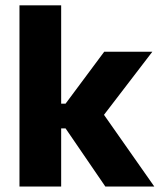

<svg xmlns="http://www.w3.org/2000/svg" viewBox="-20 -680 584 700"><path d="M364 0 219 -212H179V-302H219L360 -491.5H535.5L348.5 -247.5V-276.5L542.5 0ZM51 0V-660.5H203V0Z"/></svg>

Font: Anek Telugu Medium
Style: Bold
Weight: 700
Version: Version 1.003